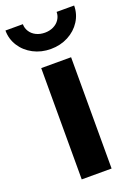

<svg xmlns="http://www.w3.org/2000/svg" viewBox="-179 -825 630 885"><g transform="rotate(-20 135.5 -382.5)"><path d="M62.5 -545.9H209V0H62.5ZM-33.2 -765.1H52.2Q52.2 -745.1 63 -728.5Q73.7 -711.9 92.7 -702.6Q111.6 -693.4 135.3 -693.4Q158.2 -693.4 177.2 -702.6Q196.3 -711.9 207 -728.5Q217.8 -745.1 217.8 -765.1H303.7Q303.7 -723.4 281.5 -688.6Q259.3 -653.8 220.7 -633.5Q182.1 -613.3 135.3 -613.3Q88.4 -613.3 49.8 -633.5Q11.2 -653.8 -11 -688.6Q-33.2 -723.4 -33.2 -765.1Z"/></g></svg>

Font: Inter RS Variable
Style: Regular
Weight: 400
Designer: Rasmus Andersson (customised by Maria Ramos and Noel Pretorius)
Foundry: rsms
Version: Version 3.001;Glyphs 3.2.3 (3260)